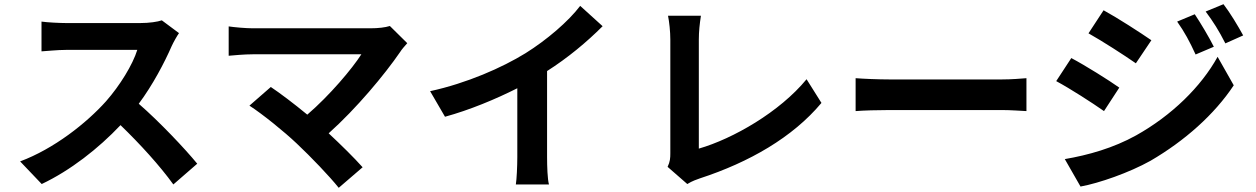

<svg xmlns="http://www.w3.org/2000/svg" viewBox="-20 -836 5990 916"><path d="M752 -739C732 -732 692 -726 649 -726H296C266 -726 205 -729 178 -733V-591C199 -592 254 -598 296 -598H635C613 -527 552 -428 486 -353C392 -248 237 -126 76 -66L179 42C316 -23 449 -127 555 -239C649 -148 742 -46 807 44L921 -55C862 -127 741 -255 642 -341C709 -431 765 -538 799 -616C808 -636 826 -667 834 -678Z M1840 -712C1818 -705 1785 -701 1746 -701H1187C1152 -701 1098 -706 1071 -710V-570C1093 -572 1146 -577 1187 -577H1704C1660 -508 1553 -381 1446 -289C1382 -342 1314 -393 1272 -421L1170 -332C1232 -292 1336 -208 1396 -151C1464 -87 1553 6 1596 60L1710 -38C1669 -84 1607 -145 1548 -200C1680 -318 1815 -480 1889 -588C1897 -601 1909 -614 1923 -630Z M2590 -497C2689 -560 2779 -635 2855 -711L2748 -808C2692 -734 2588 -645 2487 -582C2375 -513 2207 -439 2032 -401L2103 -279C2220 -311 2345 -363 2448 -415V-87C2448 -43 2445 20 2441 44H2599C2592 19 2590 -43 2590 -87Z M3259 42C3283 27 3305 20 3319 15C3555 -62 3762 -181 3899 -345L3828 -458C3700 -302 3477 -174 3314 -127V-647C3314 -686 3318 -722 3324 -761H3167C3173 -732 3178 -685 3178 -647V-105C3178 -82 3177 -65 3165 -40Z M4062 -306C4099 -309 4166 -311 4223 -311H4760C4802 -311 4853 -307 4877 -306V-463C4851 -461 4807 -457 4760 -457H4223C4171 -457 4098 -460 4062 -463Z M5680 -768 5596 -733C5632 -682 5655 -639 5684 -576L5771 -613C5748 -659 5708 -726 5680 -768ZM5817 -816 5732 -781C5769 -731 5794 -692 5826 -629L5911 -667C5887 -711 5848 -776 5817 -816ZM5245 -787 5173 -677C5239 -640 5343 -573 5399 -534L5473 -644C5421 -680 5311 -751 5245 -787ZM5060 -77 5135 54C5223 38 5367 -12 5469 -69C5632 -164 5774 -290 5866 -429L5789 -565C5710 -422 5570 -285 5400 -190C5292 -130 5172 -96 5060 -77ZM5091 -559 5019 -449C5086 -413 5190 -346 5247 -306L5320 -418C5269 -454 5159 -523 5091 -559Z"/></svg>

Font: Noto Sans Japanese Bold
Style: Bold
Weight: 700
Designer: Ryoko NISHIZUKA (kana & ideographs); Paul D. Hunt (Latin, Greek & Cyrillic); Wenlong ZHANG (bopomofo); Sandoll Communica
Foundry: Adobe Systems Incorporated
Version: Version 1.000;PS 1;hotconv 1.0.78;makeotf.lib2.5.61930